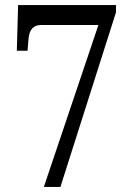

<svg xmlns="http://www.w3.org/2000/svg" viewBox="-20 -733 517 753"><path d="M152 0 366 -635H141Q97 -635 92 -582L88 -534H46L51 -713H435V-685L217 0Z"/></svg>

Font: Noto Serif Tamil Condensed
Style: Regular
Weight: 400
Width: 3
Designer: Indian Type Foundry, Tom Grace, and the Monotype Design Team
Foundry: Monotype Imaging Inc.
Version: Version 2.004